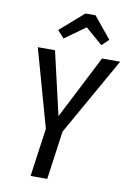

<svg xmlns="http://www.w3.org/2000/svg" viewBox="-98 -973 709 1033"><g transform="rotate(10 256.0 -456.0)"><path d="M272 -265 235 0H144L181 -264L62 -689H156L236 -343L413 -689H512ZM154 -799 283 -912H338L434 -795L397 -759L303 -840L190 -759Z"/></g></svg>

Font: Fira Sans Compressed
Style: Italic
Weight: 400
Width: 1
Italic angle: -8°
Designer: bBox Type GmbH & Carrois Corporate GbR & Edenspiekermann AG
Foundry: bBox Type GmbH & Carrois Corporate GbR & Edenspiekermann AG
Version: Version 4.301